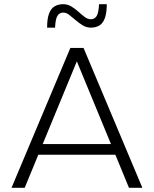

<svg xmlns="http://www.w3.org/2000/svg" viewBox="-20 -897 735 917"><path d="M35 0 316 -668H379L660 0H596L531 -158H163L98 0ZM184 -209H510L347 -604ZM205 -765Q205 -807 214 -831.5Q223 -856 240.5 -866.5Q258 -877 282 -877Q303 -877 321 -866Q339 -855 354.5 -841Q370 -827 384.5 -816Q399 -805 414 -805Q431 -805 441 -819.5Q451 -834 453 -877H490Q490 -836 481 -811Q472 -786 455 -775.5Q438 -765 414 -765Q393 -765 375 -776Q357 -787 341 -801Q325 -815 310.5 -826Q296 -837 282 -837Q265 -837 255 -822.5Q245 -808 243 -765Z"/></svg>

Font: Gantari Light
Style: Regular
Weight: 300
Designer: Anugrah Pasau
Foundry: Lafontype
Version: Version 1.000; ttfautohint (v1.8.3)